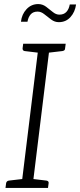

<svg xmlns="http://www.w3.org/2000/svg" viewBox="-20 -924 394 944"><path d="M84 0 171 -709H226L139 0ZM7 0 10 -23Q11 -29 14.5 -32Q18 -35 23 -36L100 -45L101 0ZM123 0 134 -45 209 -36Q214 -35 217 -32Q220 -29 219 -23L216 0ZM188 -709 176 -664 101 -673Q96 -674 93.5 -677Q91 -680 91 -686L94 -709ZM303 -709 300 -686Q300 -680 296.5 -677Q293 -674 287 -673L210 -664V-709ZM272 -852Q294 -852 306.5 -865.5Q319 -879 323 -902H354Q349 -865 326.5 -840Q304 -815 269 -815Q249 -815 231.5 -828Q214 -841 198 -854Q182 -867 165 -867Q143 -867 131 -853.5Q119 -840 115 -817H83Q87 -854 110.5 -879Q134 -904 168 -904Q189 -904 206.5 -891Q224 -878 239.5 -865Q255 -852 272 -852Z"/></svg>

Font: Aleo Light
Style: Italic
Weight: 300
Italic angle: -7°
Designer: Alessio Laiso
Foundry: Alessio Laiso
Version: Version 2.001;gftools[0.9.29]